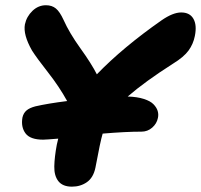

<svg xmlns="http://www.w3.org/2000/svg" viewBox="-20 -720 760 726"><path d="M143.1 -191.9Q94.2 -191.9 76.4 -215.8Q58.6 -239.7 64.9 -275.9Q68.8 -292.5 80.1 -302.2Q91.3 -312 113.8 -317.9Q160.2 -328.6 233.9 -337.9Q204.1 -392.1 161.6 -446.3Q119.1 -500.5 101.1 -528.8Q66.9 -588.9 74.2 -627.9Q80.6 -657.7 102.8 -679Q125 -700.2 153.8 -700.2Q176.3 -700.2 191.2 -688Q206.1 -675.8 220.2 -645Q242.7 -594.7 284.2 -537.1Q325.7 -479.5 346.2 -439Q444.8 -541 590.8 -643.1Q633.8 -672.9 665 -672.9Q697.8 -672.9 711.4 -648.9Q725.1 -625 716.8 -584Q710.9 -553.7 693.1 -529.1Q675.3 -504.4 633.8 -479Q528.8 -412.1 462.9 -355Q498.5 -354 523.7 -345.9Q548.8 -337.9 560.5 -325.7Q572.3 -313.5 576.2 -300.5Q580.1 -287.6 577.1 -273.9Q572.8 -252.4 555.4 -237.3Q538.1 -222.2 515.1 -222.2Q456.1 -222.2 368.2 -214.8Q359.4 -186 340.8 -85.9Q333 -48.3 308.6 -31.2Q284.2 -14.2 252 -14.2Q217.3 -14.2 200.9 -34.7Q184.6 -55.2 185.3 -90.6Q186 -126 194.8 -172.9Q195.8 -176.8 197.5 -184.3Q199.2 -191.9 200.2 -195.8Q152.3 -191.9 143.1 -191.9Z"/></svg>

Font: Shantell Sans Irregular
Style: Italic
Weight: 800
Italic angle: -11.31°
Designer: Stephen Nixon, Anya Danilova, Shantell Martin
Foundry: Arrow Type
Version: Version 1.006;[9816181b4]